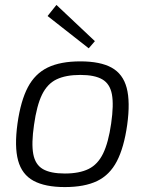

<svg xmlns="http://www.w3.org/2000/svg" viewBox="-20 -746 602 779"><path d="M306 -497Q387 -497 433 -471.5Q479 -446 494 -389.5Q509 -333 496 -239Q483 -147 454 -91.5Q425 -36 374 -11.5Q323 13 243 13Q163 13 116 -12.5Q69 -38 53.5 -94.5Q38 -151 51 -245Q64 -337 93 -392Q122 -447 173.5 -472Q225 -497 306 -497ZM306 -442Q247 -442 209.5 -424Q172 -406 150.5 -362Q129 -318 118 -239Q107 -164 115 -121Q123 -78 154 -60Q185 -42 243 -42Q302 -42 339.5 -60.5Q377 -79 398.5 -123.5Q420 -168 431 -245Q442 -321 434 -363.5Q426 -406 395 -424Q364 -442 306 -442ZM209 -726 365 -579 340 -550 173 -681Z"/></svg>

Font: Exo 2 Light
Style: Italic
Weight: 300
Italic angle: -8°
Designer: Natanael Gama
Foundry: Natanael Gama
Version: Version 2.010